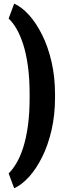

<svg xmlns="http://www.w3.org/2000/svg" viewBox="-20 -804 363 1044"><path d="M279.3 -289.1V-275.4Q279.3 -179.2 260.3 -96.7Q241.2 -14.2 209 50.3Q176.8 114.7 137.5 158Q98.1 201.2 57.1 219.7L26.9 138.7Q48.3 118.7 68.8 84.2Q89.4 49.8 105.7 -0.5Q122.1 -50.8 131.6 -118.7Q141.1 -186.5 141.1 -274.4V-290Q141.1 -377.9 131.6 -445.8Q122.1 -513.7 105.7 -564Q89.4 -614.3 69.1 -648.7Q48.8 -683.1 26.9 -703.1L57.1 -784.2Q98.1 -766.1 137.5 -722.7Q176.8 -679.2 209 -614.7Q241.2 -550.3 260.3 -467.8Q279.3 -385.3 279.3 -289.1Z"/></svg>

Font: Roboto Condensed Black
Style: Regular
Weight: 900
Designer: Christian Robertson
Foundry: Google
Version: Version 3.008; 2023